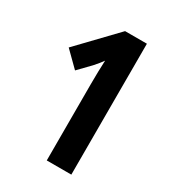

<svg xmlns="http://www.w3.org/2000/svg" viewBox="-174 -811 818 907"><g transform="rotate(30 234.5 -357.0)"><path d="M358 0V-714H239L47 -514L127 -435L189 -499C206 -518 218 -533 227 -546C225 -505 224 -462 224 -417V0Z"/></g></svg>

Font: Noto Sans Arabic UI XCn
Style: Bold
Weight: 700
Width: 2
Designer: Monotype Design Team, Nadine Chahine and Nizar Qandah
Foundry: Monotype Imaging Inc.
Version: Version 2.010